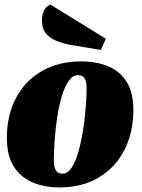

<svg xmlns="http://www.w3.org/2000/svg" viewBox="-20 -798 619 838"><path d="M239 20Q174 20 122 -2Q70 -24 40 -71.5Q10 -119 10 -196Q10 -296 50 -371Q90 -446 163 -488Q236 -530 335 -530Q401 -530 452.5 -508.5Q504 -487 533 -440.5Q562 -394 562 -318Q562 -219 522.5 -142.5Q483 -66 410.5 -23Q338 20 239 20ZM253 -40Q275 -40 292.5 -66Q310 -92 322 -134.5Q334 -177 342 -227Q350 -277 354 -326Q358 -375 358 -413Q358 -439 350 -454.5Q342 -470 320 -470Q297 -470 279.5 -444.5Q262 -419 249.5 -377Q237 -335 229.5 -285Q222 -235 218.5 -186Q215 -137 215 -97Q215 -72 223 -56Q231 -40 253 -40ZM420 -580 294 -601Q259 -607 229 -618.5Q199 -630 181 -651.5Q163 -673 163 -709Q163 -732 171.5 -751Q180 -770 200 -778L442 -629Z"/></svg>

Font: Sansita Swashed Black
Style: Regular
Weight: 900
Designer: Pablo Cosgaya
Foundry: Omnibus-Type
Version: Version 1.003; ttfautohint (v1.8.3)